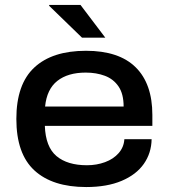

<svg xmlns="http://www.w3.org/2000/svg" viewBox="-20 -743 681 775"><path d="M405 -591H311L178 -720L179 -723H305ZM328 12Q192 12 119 -55Q46 -122 46 -263Q46 -403 118.5 -470.5Q191 -538 327 -538Q460 -538 527.5 -471.5Q595 -405 595 -279V-235H161Q164 -150 208 -113Q252 -76 331 -76Q370 -76 404 -88.5Q438 -101 459 -125Q480 -149 482 -181H592Q591 -125 560.5 -81.5Q530 -38 471 -13Q412 12 328 12ZM162 -313H479Q479 -364 458.5 -394Q438 -424 403.5 -437Q369 -450 326 -450Q254 -450 211.5 -416.5Q169 -383 162 -313Z"/></svg>

Font: Archivo SemiExpanded Medium
Style: Regular
Weight: 500
Width: 6
Designer: Hector Gatti
Foundry: Omnibus-Type
Version: Version 2.001; ttfautohint (v1.8.3)